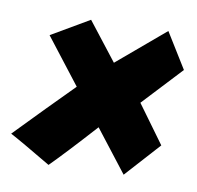

<svg xmlns="http://www.w3.org/2000/svg" viewBox="-74 -565 650 633"><g transform="rotate(10 251.0 -248.5)"><path d="M440.4 -499.5 513.2 -381.8 390.6 -250.5 482.9 -124 377.4 -7.3 269 -147Q175.8 -43.9 127.9 3.9Q22.5 -58.6 -11.2 -76.2Q90.3 -181.2 174.8 -266.1L57.1 -418L183.1 -491.7L281.7 -365.2Z"/></g></svg>

Font: Lapsus Pro (theguybrush.com)
Style: Bold
Weight: 700
Designer: Jose Roses
Version: Version 1.00 February 9, 2018, initial release